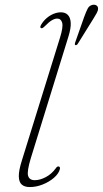

<svg xmlns="http://www.w3.org/2000/svg" viewBox="-20 -768 427 796"><path d="M264 -617.5 108 -113Q91 -57 96.5 -39Q102 -21 124 -21Q146 -21 170 -33.8Q194 -46.5 211.5 -70.5Q214 -74.5 216.5 -76.2Q219 -78 222 -78Q226 -78 227.8 -74.8Q229.5 -71.5 228 -66Q223 -47.5 203.5 -30.8Q184 -14 157.2 -3.2Q130.5 7.5 103.5 7.5Q82 7.5 70.2 -2.8Q58.5 -13 58 -37Q57.5 -61 70.5 -102L229 -612.5Q242.5 -656 237.8 -673.5Q233 -691 217 -691Q207.5 -691 195.5 -684.2Q183.5 -677.5 167 -660.5Q161 -654.5 157.2 -652.2Q153.5 -650 150 -651.5Q146.5 -653 147.2 -657Q148 -661 150.5 -665.5Q160 -681.5 173.5 -693Q187 -704.5 202.5 -710.8Q218 -717 232.5 -717Q250.5 -717 261.2 -706.2Q272 -695.5 273.2 -673.5Q274.5 -651.5 264 -617.5ZM328.5 -696.5Q337 -720 343.8 -732.8Q350.5 -745.5 364.5 -748Q374 -749.5 380.2 -745.2Q386.5 -741 386.5 -732.5Q387 -725 381.2 -714.2Q375.5 -703.5 367.5 -691L302.5 -586.5Q300.5 -583.5 298.2 -582Q296 -580.5 293 -581Q290 -582 290.2 -585Q290.5 -588 291.5 -591.5Z"/></svg>

Font: Fraunces Thin
Style: Italic
Weight: 250
Italic angle: -16°
Version: Version 1.000;[b76b70a41]